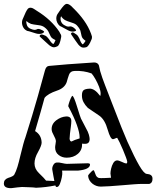

<svg xmlns="http://www.w3.org/2000/svg" viewBox="-45 -975 822 996"><path d="M14 1Q-25 2 -25 -23Q-25 -44 -3 -52Q24 -60 29 -69Q38 -85 45.5 -109.5Q53 -134 60 -165Q69 -203 76 -228Q83 -253 87 -263Q95 -288 121.5 -374.5Q148 -461 188 -609Q194 -632 209 -633Q287 -641 443 -651Q462 -651 468 -636Q470 -628 471.5 -620.5Q473 -613 475 -605Q484 -574 500 -533Q516 -492 536 -440Q565 -364 585 -314.5Q605 -265 616 -240Q653 -158 677.5 -116Q702 -74 716 -73Q746 -71 746 -49V-46Q746 -26 730 -21H695Q677 -21 650.5 -19Q624 -17 589 -14Q552 -11 524 -9Q496 -7 478 -7Q455 -7 436 -21Q414 -38 412 -63Q412 -66 418 -73Q424 -80 430.5 -86Q437 -92 439 -92Q443 -92 445.5 -83.5Q448 -75 452.5 -65.5Q457 -56 467 -52Q468 -52 471.5 -51.5Q475 -51 480 -51Q488 -51 501 -51.5Q514 -52 531 -53L528 -75Q528 -85 531.5 -100.5Q535 -116 542.5 -129Q550 -142 562 -143Q571 -143 587.5 -135Q604 -127 610 -127Q615 -127 615 -136Q615 -141 608.5 -158.5Q602 -176 593 -197.5Q584 -219 575.5 -236.5Q567 -254 563 -260Q559 -260 552 -256.5Q545 -253 541 -253Q528 -253 514 -301Q499 -355 470 -375Q443 -394 428 -403.5Q413 -413 411 -415Q396 -430 388 -445.5Q380 -461 380 -480Q380 -500 388.5 -507Q397 -514 419 -515Q445 -517 475 -477Q477 -483 477 -490Q477 -504 469 -524.5Q461 -545 450 -564.5Q439 -584 430 -594Q389 -609 343 -607Q320 -607 313 -587.5Q306 -568 301 -549Q290 -518 251 -505Q203 -489 186 -467Q178 -438 166 -395Q154 -352 137 -295Q170 -275 171 -235Q171 -220 152 -186Q134 -155 134 -127Q134 -99 157 -77Q187 -48 194 -38L237 -36Q235 -47 232 -62Q229 -77 226 -96Q225 -108 232 -120Q239 -132 251 -132Q260 -133 277 -129Q294 -125 302 -125L409 -128Q422 -128 422 -122Q422 -96 360 -90H277L278 -80Q279 -73 275.5 -54.5Q272 -36 265.5 -20.5Q259 -5 250 -5H249Q244 -5 242 -13Q193 -3 142 -1Q129 -3 110.5 -3.5Q92 -4 69 -5Q51 -4 14 1ZM301 -157Q277 -157 259 -171Q241 -185 241 -210Q241 -217 243 -227.5Q245 -238 245 -243Q244 -255 234 -272.5Q224 -290 223 -302Q221 -331 247 -351Q259 -360 271.5 -365Q284 -370 299 -371Q325 -371 325 -347Q325 -336 322.5 -317.5Q320 -299 318 -282Q316 -265 316 -255Q318 -241 326 -241Q333 -245 343.5 -249Q354 -253 368 -257V-263Q368 -286 354 -326Q340 -366 309 -424Q309 -428 313 -441Q317 -454 322.5 -466Q328 -478 331 -478Q339 -473 354 -424Q363 -394 368.5 -378Q374 -362 375 -360L401 -310Q412 -291 416 -276.5Q420 -262 420 -254Q420 -229 397 -229Q394 -229 390 -229Q386 -229 381 -230Q382 -197 359 -177Q336 -157 301 -157ZM388 -728Q381 -728 376 -731Q368 -736 362 -743Q355 -752 346 -765Q337 -778 326 -794Q321 -801 324 -802Q327 -807 331 -807Q337 -807 347 -799Q355 -795 359.5 -788Q364 -781 367 -775Q372 -760 376 -754Q380 -748 382 -746Q383 -746 383.5 -745.5Q384 -745 384 -745Q386 -745 392 -753L399 -763Q389 -770 383.5 -777Q378 -784 374 -807Q373 -816 368 -824.5Q363 -833 356 -841Q348 -851 332 -856Q315 -861 305.5 -865Q296 -869 292 -871Q278 -880 272 -891Q269 -885 269 -877Q269 -869 273 -860.5Q277 -852 286 -846Q300 -837 310 -837Q316 -837 319 -838H321Q327 -838 335 -833Q357 -817 346 -814Q340 -811 333 -811Q320 -811 306 -819Q284 -831 274.5 -836Q265 -841 267 -839Q257 -847 252 -857.5Q247 -868 247 -878Q247 -893 254 -903Q282 -945 293 -952Q298 -955 302 -955Q308 -955 316 -950Q318 -949 323.5 -944.5Q329 -940 336 -932Q367 -902 390.5 -869Q414 -836 427 -801L430 -792Q432 -788 432 -785.5Q432 -783 432 -781Q432 -775 430 -771Q415 -733 402 -730Q398 -729 394.5 -728.5Q391 -728 388 -728ZM227 -731Q223 -733 219.5 -734.5Q216 -736 211 -740Q202 -748 190.5 -758.5Q179 -769 165 -782Q159 -786 161 -790Q164 -796 171 -796Q177 -796 185 -792Q193 -790 199 -783.5Q205 -777 209 -772Q217 -759 222 -754Q227 -749 230 -747H231Q234 -747 238 -756L243 -767Q232 -772 225 -777.5Q218 -783 209 -805Q203 -821 185 -834Q174 -842 158 -844Q140 -846 130 -848Q120 -850 116 -851Q101 -857 92 -866Q90 -856 95 -843.5Q100 -831 115 -825Q127 -820 135 -820Q141 -820 149 -824Q150 -825 154 -825Q159 -825 166 -822Q191 -812 181 -806Q173 -799 158 -799Q149 -799 140 -802Q117 -810 106.5 -812.5Q96 -815 98 -814Q83 -820 76 -832.5Q69 -845 69 -858Q69 -867 72 -874Q91 -921 100 -930Q105 -935 112 -935Q115 -935 117.5 -934.5Q120 -934 123 -933Q127 -932 146 -919Q221 -873 263 -810Q264 -808 265 -806Q266 -804 267 -802Q272 -795 272.5 -790Q273 -785 272 -781Q265 -741 253 -735Q237 -727 227 -731Z"/></svg>

Font: Moo Lah Lah
Style: Regular
Weight: 400
Designer: Robert E. Leuschke
Foundry: Robert E. Leuschke
Version: Version 1.010; ttfautohint (v1.8.3)